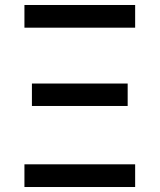

<svg xmlns="http://www.w3.org/2000/svg" viewBox="-20 -750 640 770"><path d="M78 -639V-730H522V-639ZM108 -325V-415H492V-325ZM78 0V-91H522V0Z"/></svg>

Font: Pitagon Sans Mono Medium
Style: Regular
Weight: 500
Monospace: yes
Designer: Travis Tran
Foundry: Pitagon
Version: Version 1.001; ttfautohint (v1.8.4.7-5d5b);gftools[0.9.26]